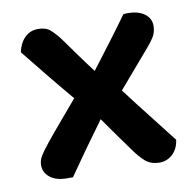

<svg xmlns="http://www.w3.org/2000/svg" viewBox="-62 -544 627 616"><g transform="rotate(-10 251.5 -236.0)"><path d="M70 -116Q96 -148 122.5 -179Q149 -210 176 -242Q138 -287 103.5 -329.5Q69 -372 33 -417Q39 -446 56.5 -463.5Q74 -481 100 -481Q125 -481 139 -469Q153 -457 170 -435Q190 -407 211.5 -377Q233 -347 256 -317Q288 -359 317.5 -398Q347 -437 378 -480Q383 -481 386 -481Q389 -481 393 -481Q427 -481 447 -466Q467 -451 467 -427Q467 -408 458.5 -393Q450 -378 428 -353L331 -240Q367 -192 403 -146.5Q439 -101 475 -54Q471 -25 453 -8Q435 9 409 9Q381 8 364 -7Q347 -22 330 -46Q310 -74 289 -103Q268 -132 248 -161Q217 -119 187 -77Q157 -35 128 7H110Q73 7 53.5 -9Q34 -25 34 -48Q34 -64 42 -77.5Q50 -91 70 -116Z"/></g></svg>

Font: Baloo Da 2 SemiBold
Style: Regular
Weight: 600
Designer: Noopur Datye, Sulekha Rajkumar and Ek Type
Foundry: Ek Type
Version: Version 1.640;hotconv 1.0.111;makeotfexe 2.5.65597; ttfautoh